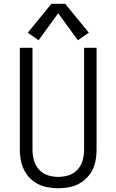

<svg xmlns="http://www.w3.org/2000/svg" viewBox="-20 -988 616 1016"><path d="M288 8Q321 8 353 1Q385 -6 412.5 -24.5Q440 -43 458.5 -70.5Q477 -98 484 -130Q491 -162 491 -195V-735H425V-195Q425 -167 417.5 -139.5Q410 -112 390.5 -90.5Q371 -69 343.5 -60.5Q316 -52 288 -52Q260 -52 233 -60.5Q206 -69 186.5 -90.5Q167 -112 159.5 -139.5Q152 -167 152 -195V-735H85V-195Q85 -162 92.5 -130Q100 -98 118 -70.5Q136 -43 163.5 -24.5Q191 -6 223 1Q255 8 288 8ZM184 -775 288 -918 392 -775 450 -815 325 -968H252L127 -815Z"/></svg>

Font: Iosevka Sparkle Light
Style: Regular
Weight: 300
Designer: Belleve Invis
Foundry: Belleve Invis
Version: Version 4.5.0; ttfautohint (v1.8.3)